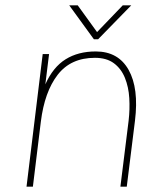

<svg xmlns="http://www.w3.org/2000/svg" viewBox="-20 -704 608 724"><path d="M334 -556 241 -684H273L346 -583L443 -684H475L350 -556ZM80 0 141 -500H165L151 -386Q180 -451 227.5 -480.5Q275 -510 341 -510Q426 -510 465 -440.5Q504 -371 489 -249L458 0H434L465 -249Q470 -292 467.5 -334Q465 -376 451 -410.5Q437 -445 409.5 -465.5Q382 -486 338 -486Q247 -486 197.5 -422Q148 -358 134 -245L104 0Z"/></svg>

Font: Haskoy Thin
Style: Italic
Weight: 100
Designer: Ertekin Erdin
Foundry: Ertekin Erdin
Version: Version 2.000; ttfautohint (v1.8.4.7-5d5b)